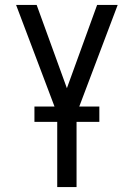

<svg xmlns="http://www.w3.org/2000/svg" viewBox="-20 -755 540 775"><path d="M211 0V-296L45 -735H128L250 -399L372 -735H455L289 -296V0ZM119 -263V-325H381V-263Z"/></svg>

Font: Iosevka Custom
Style: Regular
Weight: 400
Monospace: yes
Designer: Belleve Invis
Foundry: Belleve Invis
Version: Version 32.5.0; ttfautohint (v1.8.4)